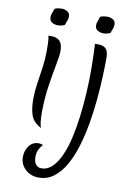

<svg xmlns="http://www.w3.org/2000/svg" viewBox="-114 -840 864 1244"><g transform="rotate(10 318.0 -218.0)"><path d="M178 -88Q178 -52 181 -25.5Q184 1 190 15Q139 -11 123.5 -53.5Q108 -96 108 -164Q108 -208 116 -262Q124 -316 132 -372Q140 -428 140 -476Q140 -503 139.5 -530Q139 -557 134 -583H149Q190 -583 209 -563Q228 -543 228 -497Q228 -468 216 -407Q204 -346 191.5 -264Q179 -182 178 -88ZM226 -669Q203 -659 180 -659Q162 -659 144 -669Q126 -679 126 -704Q126 -718 132 -732Q138 -746 143 -761Q153 -766 165.5 -768Q178 -770 189 -770Q207 -770 225 -760.5Q243 -751 243 -725Q243 -712 237 -698Q231 -684 226 -669ZM229 334Q178 334 142.5 301Q107 268 107 219Q107 179 130 147Q153 115 195 115Q209 115 222 122Q206 138 196.5 158Q187 178 187 207Q187 238 201 255Q215 272 237 272Q277 272 308 242Q339 212 362.5 160Q386 108 401.5 40Q417 -28 426.5 -104Q436 -180 440.5 -257.5Q445 -335 445 -406Q445 -456 443.5 -500.5Q442 -545 440 -583H460Q497 -583 513 -565Q529 -547 529 -506Q529 -450 526 -378Q523 -306 515.5 -226.5Q508 -147 494 -67Q480 13 458 85Q436 157 404 213Q372 269 329 301.5Q286 334 229 334ZM526 -669Q503 -659 480 -659Q462 -659 444 -669Q426 -679 426 -704Q426 -718 432 -732Q438 -746 443 -761Q453 -766 465.5 -768Q478 -770 489 -770Q507 -770 525 -760.5Q543 -751 543 -725Q543 -712 537 -698Q531 -684 526 -669Z"/></g></svg>

Font: Merienda Light
Style: Regular
Weight: 300
Designer: Eduardo Rodriguez Tunni
Foundry: Eduardo Rodriguez Tunni
Version: Version 2.001; ttfautohint (v1.8.4.7-5d5b)